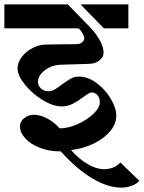

<svg xmlns="http://www.w3.org/2000/svg" viewBox="-34 -709 655 875"><path d="M-14 -689H275L381 -580Q408 -550 423 -521Q438 -492 438 -469Q438 -449 419.5 -434Q401 -419 374 -418L243 -414Q202 -413 170.5 -389Q139 -365 139 -335Q139 -318 153 -305.5Q167 -293 186 -293Q200 -293 214 -300.5Q228 -308 248 -324Q273 -342 289 -351Q305 -360 325 -360Q367 -360 406.5 -330.5Q446 -301 471 -258.5Q496 -216 496 -182Q496 -145 469 -112Q442 -79 394.5 -55.5Q347 -32 290 -25Q326 16 365.5 39Q405 62 440 62Q463 62 482.5 54Q502 46 514 31L601 115Q588 130 565.5 138Q543 146 518 146Q457 146 386 103.5Q315 61 243 -19Q190 -19 147.5 -35.5Q105 -52 81 -78.5Q57 -105 57 -133Q57 -155 76 -170.5Q95 -186 121 -186Q149 -186 180.5 -169.5Q212 -153 238 -124Q276 -124 319 -143Q362 -162 391.5 -190Q421 -218 421 -244Q421 -263 410 -275.5Q399 -288 384 -288Q374 -288 346 -267Q321 -248 297.5 -236Q274 -224 248 -224Q208 -224 160.5 -253Q113 -282 79.5 -323.5Q46 -365 46 -397Q46 -425 65.5 -450Q85 -475 115 -490.5Q145 -506 176 -506L315 -508Q329 -508 339.5 -515.5Q350 -523 350 -535Q350 -544 342.5 -557Q335 -570 324 -580H-14ZM333 -689H551V-580H439Z"/></svg>

Font: Amita
Style: Bold
Weight: 700
Designer: Eduardo Rodriguez Tunni, Modular Infotech, Brian J. Bonislawsky
Foundry: Eduardo Rodriguez Tunni, Modular Infotech, Brian J. Bonislawsky
Version: Version 1.003